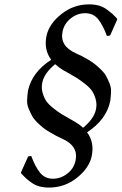

<svg xmlns="http://www.w3.org/2000/svg" viewBox="-20 -678 551 870"><path d="M230 -387.2Q181.2 -347.2 171.9 -305.2Q166.5 -280.8 172.9 -258.1Q179.2 -235.4 189.7 -220Q200.2 -204.6 222.7 -187Q245.1 -169.4 259.5 -160.6Q273.9 -151.9 301.3 -136.7Q314 -129.4 319.8 -126Q340.8 -113.8 356.4 -99.1Q405.3 -139.2 414.6 -181.2Q419.9 -205.6 413.6 -228.3Q407.2 -251 396.7 -266.4Q386.2 -281.7 363.5 -299.3Q340.8 -316.9 326.4 -325.7Q312 -334.5 285.2 -349.6Q272.5 -356.9 266.6 -359.9Q245.6 -372.6 230 -387.2ZM211.9 -407.2Q177.7 -453.6 190.9 -516.1Q202.1 -569.3 257.6 -613.8Q313 -658.2 383.8 -658.2Q408.2 -658.2 428.2 -652.6Q448.2 -647 465.6 -634Q482.9 -621.1 489 -615.5Q495.1 -609.9 509.3 -595.2L511.2 -589.8L479 -517.1L464.4 -515.1Q446.8 -563 425 -590.6Q403.3 -618.2 366.2 -618.2Q330.6 -618.2 301 -595Q271.5 -571.8 263.7 -536.1Q249.5 -470.2 322.8 -437Q338.4 -430.2 351.8 -423.3Q365.2 -416.5 382.3 -406.2Q399.4 -396 411.9 -385.7Q424.3 -375.5 438.7 -361.6Q453.1 -347.7 460.9 -333.3Q468.8 -318.8 476.3 -300.3Q483.9 -281.7 483.2 -262.2Q482.4 -242.7 479.5 -219.2Q461.4 -134.8 374.5 -78.6Q408.7 -32.2 395.5 29.8Q384.3 83 328.9 127.4Q273.4 171.9 202.6 171.9Q178.2 171.9 158.2 166.5Q138.2 161.1 120.8 148.2Q103.5 135.3 97.4 129.6Q91.3 124 76.7 108.9L74.7 104L107.4 30.8L121.6 28.8Q139.2 76.7 161.1 104.2Q183.1 131.8 219.7 131.8Q255.4 131.8 285.2 108.6Q314.9 85.4 322.3 49.8Q336.4 -16.1 263.2 -48.8Q247.6 -55.7 234.4 -62.7Q221.2 -69.8 204.1 -79.8Q187 -89.8 174.3 -100.1Q161.6 -110.4 147.5 -124.3Q133.3 -138.2 125.5 -152.6Q117.7 -167 109.9 -185.5Q102.1 -204.1 102.8 -223.6Q103.5 -243.2 106.9 -267.1Q125 -351.1 211.9 -407.2Z"/></svg>

Font: Linux Biolinum
Style: Italic
Weight: 400
Italic angle: -12°
Designer: Philipp H. Poll
Foundry: Philipp H. Poll
Version: Version 1.1.3 ; ttfautohint (v0.9)